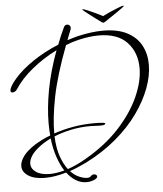

<svg xmlns="http://www.w3.org/2000/svg" viewBox="-111 -873 888 1048"><g transform="rotate(-5 332.5 -349.0)"><path d="M603 -820Q607 -820 607 -818Q607 -817 594.5 -807.5Q582 -798 563.5 -785.5Q545 -773 527 -761Q509 -749 499 -742Q491 -737 487 -737Q484 -737 476 -743Q466 -750 450 -762Q434 -774 417.5 -786.5Q401 -799 390 -808Q379 -817 379 -818Q379 -820 382 -820Q388 -820 408 -811.5Q428 -803 451.5 -792Q475 -781 489 -773Q504 -781 529 -792Q554 -803 576 -811.5Q598 -820 603 -820ZM321 122Q261 122 214 60Q150 79 97 79Q39 79 6 57.5Q-27 36 -27 4Q-27 -21 -6 -50Q15 -79 59 -107Q77 -118 98.5 -129Q120 -140 145 -149Q142 -181 142 -217Q142 -299 160 -397.5Q178 -496 220 -610Q146 -573 84 -522.5Q22 -472 -12 -419Q-23 -401 -39 -401Q-50 -401 -50 -412Q-50 -420 -41.5 -436Q-33 -452 -12 -476Q28 -522 92 -565Q156 -608 232 -639Q249 -686 271 -731Q277 -744 289 -744Q297 -744 302.5 -738.5Q308 -733 308 -725Q308 -721 306 -715Q300 -701 294.5 -687Q289 -673 284 -659Q298 -664 313 -668Q328 -672 342 -676Q420 -694 481 -694Q561 -694 613 -667Q665 -640 690 -593.5Q715 -547 715 -488Q715 -427 689.5 -359Q664 -291 615 -222.5Q566 -154 493.5 -93Q421 -32 328 15Q279 39 235 54Q259 79 284 89Q309 99 325 99Q339 99 345 93Q354 83 364 83Q371 83 376 87Q381 91 381 96Q381 104 368 111Q356 117 344 119.5Q332 122 321 122ZM225 42Q248 34 273.5 22.5Q299 11 326 -5Q439 -70 513.5 -151.5Q588 -233 625.5 -317Q663 -401 663 -473Q663 -559 611 -614.5Q559 -670 455 -670Q405 -670 342 -655Q325 -651 308 -645.5Q291 -640 274 -633Q213 -473 190 -356.5Q167 -240 168 -158Q217 -175 273.5 -185Q330 -195 391 -195Q402 -195 413.5 -194.5Q425 -194 437 -193Q450 -192 450 -187Q450 -179 420 -179Q407 -179 393.5 -180Q380 -181 367 -181Q311 -181 260 -170Q209 -159 168 -142Q171 -75 187 -30.5Q203 14 225 42ZM125 60Q160 60 205 48Q184 16 168.5 -29.5Q153 -75 146 -133Q98 -109 68 -82Q45 -62 34 -42Q23 -22 23 -5Q23 23 50 41.5Q77 60 125 60Z"/></g></svg>

Font: Inspiration
Style: Regular
Weight: 400
Designer: Robert E. Leuschke
Foundry: Robert E. Leuschke
Version: Version 2.010; ttfautohint (v1.8.3)